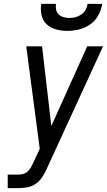

<svg xmlns="http://www.w3.org/2000/svg" viewBox="-20 -975 554 995"><path d="M73 0H20V-70H73Q85 -70 98 -73Q111 -76 121.5 -85Q132 -94 139 -106Q146 -118 152 -130V-131Q160 -149 169 -167.5Q178 -186 186 -204L116 -735H198L246 -322L432 -735H514L223 -102Q213 -79 199.5 -58Q186 -37 165 -22.5Q144 -8 120 -4Q96 0 73 0ZM329 -815Q299 -815 271 -822.5Q243 -830 222.5 -848.5Q202 -867 195.5 -896Q189 -925 194 -955H270Q268 -939 271 -924.5Q274 -910 284.5 -900Q295 -890 309.5 -886Q324 -882 340 -882Q356 -882 371.5 -886Q387 -890 401.5 -900Q416 -910 424 -924.5Q432 -939 434 -955H510Q505 -925 489.5 -896Q474 -867 447.5 -848.5Q421 -830 390 -822.5Q359 -815 329 -815Z"/></svg>

Font: Iosevka Custom
Style: Italic
Weight: 400
Italic angle: -9°
Monospace: yes
Designer: Belleve Invis
Foundry: Belleve Invis
Version: Version 30.3.3; ttfautohint (v1.8.3)